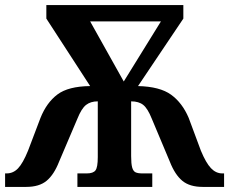

<svg xmlns="http://www.w3.org/2000/svg" viewBox="-20 -734 900 754"><path d="M0 -53H6Q32 -53 51 -73Q70 -93 90 -142L139 -271Q163 -331 205.5 -363Q248 -395 334 -396L162 -661V-714H700V-661L522 -396Q608 -394 652 -362Q696 -330 721 -271L769 -142Q789 -94 808.5 -73.5Q828 -53 853 -53H860V0H776Q725 0 696 -24Q667 -48 647 -99L576 -268Q560 -308 542.5 -322Q525 -336 495 -336V-121Q495 -91 499 -76.5Q503 -62 512 -57.5Q521 -53 539 -53H578V0H284V-53H321Q346 -53 355 -65Q364 -77 364 -117V-336Q336 -336 318 -322Q300 -308 284 -268L212 -99Q192 -48 163 -24Q134 0 83 0H0ZM612 -650H334L466 -414Z"/></svg>

Font: Noto Serif CondExtraBold
Style: Regular
Weight: 800
Width: 3
Designer: Monotype Design Team
Foundry: Monotype Imaging Inc.
Version: Version 1.001